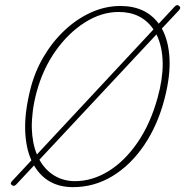

<svg xmlns="http://www.w3.org/2000/svg" viewBox="-20 -735 743 770"><path d="M28.5 8Q18 1.5 28.5 -9L106 -92Q83.5 -141 81 -211.5Q78.5 -282 100.5 -372Q118 -444.5 154.2 -506.2Q190.5 -568 239.8 -614Q289 -660 346 -685.5Q403 -711 462.5 -711Q564.5 -711 616.5 -640L680 -708Q690 -719 698 -711.5Q707.5 -704.5 697.5 -693.5L629 -620.5Q656 -572 659.8 -500.5Q663.5 -429 639.5 -337.5Q612.5 -233.5 558.8 -153.8Q505 -74 431.8 -29.2Q358.5 15.5 273 15.5Q167.5 15.5 116.5 -71.5L45 5Q36 14 28.5 8ZM107.5 -222Q109 -162 128 -115.5L595.5 -617Q548 -687 456 -687Q387 -687 320.8 -645.2Q254.5 -603.5 203 -530.8Q151.5 -458 126.5 -364.5Q116 -325 111.5 -289.2Q107 -253.5 107.5 -222ZM280.5 -8.5Q350 -8.5 415 -48.5Q480 -88.5 531.8 -163.8Q583.5 -239 612.5 -344.5Q632.5 -417 632.5 -478.5Q632 -547.5 607.5 -597L138 -94.5Q161 -53 198 -30.8Q235 -8.5 280.5 -8.5Z"/></svg>

Font: Fraunces 144pt S100 Thin
Style: Italic
Weight: 100
Italic angle: -16°
Version: Version 1.000; ttfautohint (v1.8.3)